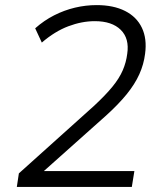

<svg xmlns="http://www.w3.org/2000/svg" viewBox="-20 -733 640 753"><path d="M46 0 54 -53 350 -319Q394 -360 421 -393Q448 -426 461.5 -457.5Q475 -489 479 -522Q488 -582 453.5 -616Q419 -650 352 -650Q301 -650 248 -630Q195 -610 144 -566L118 -622Q153 -653 192.5 -673Q232 -693 274 -703Q316 -713 359 -713Q425 -713 470.5 -690Q516 -667 536.5 -624Q557 -581 549 -522Q544 -481 526.5 -442Q509 -403 476.5 -363Q444 -323 394 -278L153 -63L152 -62H507L497 0Z"/></svg>

Font: Nunito Sans 7pt Light
Style: Italic
Weight: 300
Italic angle: -9°
Designer: Vernon Adams
Foundry: Vernon Adams
Version: Version 3.101;gftools[0.9.27]